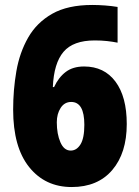

<svg xmlns="http://www.w3.org/2000/svg" viewBox="-20 -744 562 774"><path d="M33 -302Q33 -382 46 -457Q59 -532 93.5 -592.5Q128 -653 190.5 -688.5Q253 -724 352 -724Q376 -724 403 -722Q430 -720 454 -716V-572Q434 -576 411.5 -578.5Q389 -581 362 -581Q275 -581 236 -535Q197 -489 193 -393H198Q216 -432 245 -454Q274 -476 319 -476Q400 -476 445.5 -415Q491 -354 491 -244Q491 -127 432.5 -58.5Q374 10 269 10Q162 10 97.5 -70.5Q33 -151 33 -302ZM265 -137Q289 -137 304.5 -162Q320 -187 320 -241Q320 -333 267 -333Q240 -333 224.5 -309Q209 -285 209 -251Q209 -204 223.5 -170.5Q238 -137 265 -137Z"/></svg>

Font: Noto Sans Ethiopic Condensed Black
Style: Regular
Weight: 900
Width: 3
Designer: Monotype Design Team
Foundry: Monotype Imaging Inc.
Version: Version 2.102; ttfautohint (v1.8.4.7-5d5b)